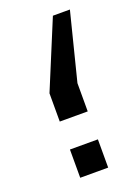

<svg xmlns="http://www.w3.org/2000/svg" viewBox="-109 -576 450 626"><g transform="rotate(-20 116.0 -263.5)"><path d="M59 -98H156V0H59ZM156 -195V-293L215 -527H156L59 -293V-195Z"/></g></svg>

Font: Orkun
Style: Regular
Weight: 400
Designer: Emir Sar√Ñ¬±, Erk Yurtsever
Foundry: Emir Sar√Ñ¬±
Version: Version 1.000;PS 001.001;hotconv 1.0.56